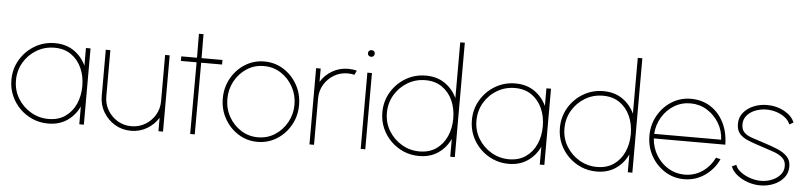

<svg xmlns="http://www.w3.org/2000/svg" viewBox="-45 -995 5258 1254"><g transform="rotate(5 2584.0 -368.5)"><path d="M497 -500H527V0H497V-117Q470 -58.5 418 -22.8Q366 13 293 13Q238.5 13 191 -7.5Q143.5 -28 107.2 -64.2Q71 -100.5 50.5 -148Q30 -195.5 30 -250Q30 -323 65.5 -383Q101 -443 160.8 -478.5Q220.5 -514 293 -514Q366 -514 418 -478.2Q470 -442.5 497 -384ZM293 -17Q357.5 -17 402.8 -48.5Q448 -80 471.5 -133Q495 -186 495 -250Q495 -315.5 471 -368.5Q447 -421.5 401.8 -452.8Q356.5 -484 293 -484Q228.5 -484 175.5 -452.5Q122.5 -421 91.2 -367.8Q60 -314.5 60 -250Q60 -184.5 92.2 -131.8Q124.5 -79 177.5 -48Q230.5 -17 293 -17Z M627 -196.5V-500H657V-196.5Q657 -147 681.2 -106.2Q705.5 -65.5 746.2 -41.2Q787 -17 836.5 -17Q886 -17 926.8 -41.2Q967.5 -65.5 991.8 -106.2Q1016 -147 1016 -196.5V-500H1046V0H1016V-88.5Q988.5 -43 941 -15Q893.5 13 836.5 13Q778.5 13 731 -15.2Q683.5 -43.5 655.2 -91Q627 -138.5 627 -196.5Z M1392 -470H1255L1254 0H1224L1225 -470H1122V-500H1225L1224 -657H1254L1255 -500H1392Z M1666 13Q1597 13 1540.2 -22.5Q1483.5 -58 1449.8 -117.8Q1416 -177.5 1416 -250Q1416 -323 1449.8 -383Q1483.5 -443 1540.2 -478.5Q1597 -514 1666 -514Q1735 -514 1791.8 -478.5Q1848.5 -443 1882.2 -383Q1916 -323 1916 -250Q1916 -177.5 1882.2 -117.8Q1848.5 -58 1791.8 -22.5Q1735 13 1666 13ZM1666 -17Q1728 -17 1777.8 -49.2Q1827.5 -81.5 1856.8 -134.5Q1886 -187.5 1886 -250Q1886 -313 1856.8 -366.2Q1827.5 -419.5 1777.8 -451.8Q1728 -484 1666 -484Q1603.5 -484 1553.8 -451.8Q1504 -419.5 1475 -366.2Q1446 -313 1446 -250Q1446 -185 1476 -132.2Q1506 -79.5 1556 -48.2Q1606 -17 1666 -17Z M2006 0V-500H2036V-412.5Q2063.5 -458.5 2111 -486.2Q2158.5 -514 2215.5 -514Q2245 -514 2272 -506.5L2259 -478.5Q2237 -484 2215.5 -484Q2166 -484 2125.2 -459.8Q2084.5 -435.5 2060.2 -395Q2036 -354.5 2036 -304.5V0Z M2342 -500H2372V0H2342ZM2357.5 -605Q2348 -605 2341.2 -611.2Q2334.5 -617.5 2334.5 -627Q2334.5 -637 2341.2 -643Q2348 -649 2357.5 -649Q2366.5 -649 2373 -643Q2379.5 -637 2379.5 -627Q2379.5 -617.5 2373 -611.2Q2366.5 -605 2357.5 -605Z M2929 -750H2959V0H2929V-117Q2902 -58.5 2850 -22.8Q2798 13 2725 13Q2670.5 13 2623 -7.5Q2575.5 -28 2539.2 -64.2Q2503 -100.5 2482.5 -148Q2462 -195.5 2462 -250Q2462 -323 2497.5 -383Q2533 -443 2592.8 -478.5Q2652.5 -514 2725 -514Q2798 -514 2850 -478.2Q2902 -442.5 2929 -384ZM2725 -17Q2789.5 -17 2834.8 -48.5Q2880 -80 2903.5 -133Q2927 -186 2927 -250Q2927 -315.5 2903 -368.5Q2879 -421.5 2833.8 -452.8Q2788.5 -484 2725 -484Q2661 -484 2608 -452.5Q2555 -421 2523.5 -367.8Q2492 -314.5 2492 -250Q2492 -184.5 2524.2 -131.8Q2556.5 -79 2609.5 -48Q2662.5 -17 2725 -17Z M3516 -500H3546V0H3516V-117Q3489 -58.5 3437 -22.8Q3385 13 3312 13Q3257.5 13 3210 -7.5Q3162.5 -28 3126.2 -64.2Q3090 -100.5 3069.5 -148Q3049 -195.5 3049 -250Q3049 -323 3084.5 -383Q3120 -443 3179.8 -478.5Q3239.5 -514 3312 -514Q3385 -514 3437 -478.2Q3489 -442.5 3516 -384ZM3312 -17Q3376.5 -17 3421.8 -48.5Q3467 -80 3490.5 -133Q3514 -186 3514 -250Q3514 -315.5 3490 -368.5Q3466 -421.5 3420.8 -452.8Q3375.5 -484 3312 -484Q3247.5 -484 3194.5 -452.5Q3141.5 -421 3110.2 -367.8Q3079 -314.5 3079 -250Q3079 -184.5 3111.2 -131.8Q3143.5 -79 3196.5 -48Q3249.5 -17 3312 -17Z M4093 -750H4123V0H4093V-117Q4066 -58.5 4014 -22.8Q3962 13 3889 13Q3834.5 13 3787 -7.5Q3739.5 -28 3703.2 -64.2Q3667 -100.5 3646.5 -148Q3626 -195.5 3626 -250Q3626 -323 3661.5 -383Q3697 -443 3756.8 -478.5Q3816.5 -514 3889 -514Q3962 -514 4014 -478.2Q4066 -442.5 4093 -384ZM3889 -17Q3953.5 -17 3998.8 -48.5Q4044 -80 4067.5 -133Q4091 -186 4091 -250Q4091 -315.5 4067 -368.5Q4043 -421.5 3997.8 -452.8Q3952.5 -484 3889 -484Q3825 -484 3772 -452.5Q3719 -421 3687.5 -367.8Q3656 -314.5 3656 -250Q3656 -184.5 3688.2 -131.8Q3720.5 -79 3773.5 -48Q3826.5 -17 3889 -17Z M4463 13Q4394 13 4337.2 -22.5Q4280.5 -58 4246.8 -117.8Q4213 -177.5 4213 -250Q4213 -323 4246.8 -383Q4280.5 -443 4337.2 -478.5Q4394 -514 4463 -514Q4534.5 -514 4590.2 -479Q4646 -444 4678.2 -381.2Q4710.5 -318.5 4712 -235H4243Q4248 -172.5 4278.8 -123.2Q4309.5 -74 4357.5 -45.5Q4405.5 -17 4463 -17Q4527 -17 4578 -51Q4629 -85 4659 -145L4689 -138Q4659 -71.5 4598.5 -29.2Q4538 13 4463 13ZM4243 -265H4682Q4680 -323.5 4650 -373.5Q4620 -423.5 4571 -453.8Q4522 -484 4463 -484Q4403.5 -484 4355.2 -454.5Q4307 -425 4277 -375.2Q4247 -325.5 4243 -265Z M4962 10Q4919 10 4878.2 -4.5Q4837.5 -19 4807.5 -43.5Q4777.5 -68 4767 -98L4795 -110Q4804.5 -83 4832.2 -62.8Q4860 -42.5 4895.2 -31.2Q4930.5 -20 4962 -20Q5001 -20 5035 -33.8Q5069 -47.5 5090 -72Q5111 -96.5 5111 -129Q5111 -163 5089.2 -182.8Q5067.5 -202.5 5033.2 -215Q4999 -227.5 4962 -239Q4904.5 -257 4864.2 -273Q4824 -289 4803 -312.8Q4782 -336.5 4782 -378Q4782 -420.5 4807.5 -451.8Q4833 -483 4874 -500Q4915 -517 4962 -517Q5024.5 -517 5074.8 -489.2Q5125 -461.5 5143 -418L5117 -403Q5106.5 -429.5 5081.8 -448.2Q5057 -467 5025.2 -477Q4993.5 -487 4962 -487Q4922.5 -487 4888.2 -473.8Q4854 -460.5 4833 -436Q4812 -411.5 4812 -378Q4812 -343.5 4829.8 -325.2Q4847.5 -307 4881 -295.5Q4914.5 -284 4962 -269Q5009 -254 5049.8 -237.5Q5090.5 -221 5115.8 -195.8Q5141 -170.5 5141 -129Q5141 -86.5 5115.8 -55.2Q5090.5 -24 5049.5 -7Q5008.5 10 4962 10Z"/></g></svg>

Font: Urbanist Thin
Style: Regular
Weight: 100
Designer: Corey Hu
Foundry: Corey Hu
Version: Version 1.330; ttfautohint (v1.8.4.7-5d5b)